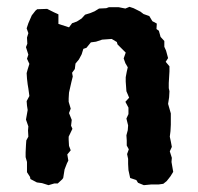

<svg xmlns="http://www.w3.org/2000/svg" viewBox="-20 -532 580 562"><path d="M73 -487 84 -501 89 -505 118 -506 138 -496 151 -490V-462L182 -452L191 -464L205 -469L219 -478L229 -489L245 -494L257 -499L270 -507L291 -508L299 -511H327L347 -507L359 -512L371 -508L391 -498L400 -491L417 -485L426 -470L439 -463L438 -447L445 -442L450 -424L461 -412V-395L466 -384L472 -362L465 -351L476 -338V-323L474 -289V-274L476 -265L475 -247L472 -228L476 -214L480 -200V-182V-167L479 -148L477 -132L480 -118L483 -102L477 -89L483 -70L482 -58L487 -29L479 -16L468 -2L458 6L444 8H422L401 10L384 3L379 -5L361 -11L356 -34L355 -52V-67L352 -81L357 -95L351 -106V-121L350 -136L354 -151L355 -165L350 -185L356 -198V-217L347 -234L358 -246L350 -265L348 -293V-306L351 -322L354 -335L347 -347L342 -361L348 -378L324 -402L322 -409L307 -418L279 -416L261 -410L246 -408L233 -392L224 -389L219 -373L211 -358L201 -346L199 -330L191 -319L193 -308L189 -292L182 -261L181 -244V-234L187 -214L182 -201L190 -181L188 -164L192 -155L181 -132V-123L182 -105L187 -92L177 -80L180 -62L176 -54L169 -36L165 -11L162 -7L149 5H139L122 10L103 4L88 2L69 -8L68 -14L59 -28V-58L55 -72V-86L56 -107L57 -121L63 -132L62 -150L63 -162L56 -182L58 -193L61 -210L59 -223L58 -236L66 -251L63 -273L61 -285L59 -302L58 -318L61 -329L66 -345L59 -360L63 -372L56 -394L60 -404L59 -422L63 -435L58 -449L63 -464Z"/></svg>

Font: Winky Rough Medium
Style: Regular
Weight: 500
Designer: Simon Atzbach
Foundry: typofactur
Version: Version 1.206; ttfautohint (v1.8.4.7-5d5b)